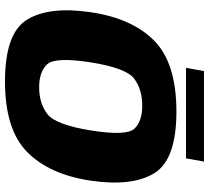

<svg xmlns="http://www.w3.org/2000/svg" viewBox="-54 -778 838 770"><g transform="rotate(90 365.0 -393.0)"><path d="M306.5 6Q499.5 6 589.5 -82.8Q679.5 -171.5 704.5 -337.5Q729 -503.5 674.8 -592.5Q620.5 -681.5 427.5 -681.5Q234 -681.5 143.8 -593Q53.5 -504.5 29 -337.5Q4.5 -172 58.5 -83Q112.5 6 306.5 6ZM330.5 -131Q267.5 -131 237.8 -163.2Q208 -195.5 230 -337.5Q253 -482 296.8 -513.2Q340.5 -544.5 403.5 -544.5Q466 -544.5 496 -513.2Q526 -482 503 -337.5Q480 -195.5 436.5 -163.2Q393 -131 330.5 -131ZM252 -720H615L628 -792H265Z"/></g></svg>

Font: Anybody Thin ExtraBold
Style: Italic
Weight: 800
Italic angle: -10°
Version: Version 1.113;gftools[0.9.25]